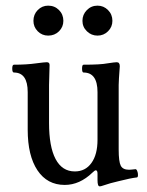

<svg xmlns="http://www.w3.org/2000/svg" viewBox="-20 -637 516 673"><path d="M148.9 -512.2Q127.4 -512.2 112.3 -527.3Q97.2 -542.5 97.2 -564Q97.2 -586.4 112.3 -601.8Q127.4 -617.2 148.9 -617.2Q171.4 -617.2 186.8 -601.8Q202.1 -586.4 202.1 -564Q202.1 -542.5 186.8 -527.3Q171.4 -512.2 148.9 -512.2ZM269 -564Q269 -585.9 284.4 -601.6Q299.8 -617.2 321.8 -617.2Q343.3 -617.2 358.6 -601.8Q374 -586.4 374 -564Q374 -542.5 358.6 -527.3Q343.3 -512.2 321.8 -512.2Q300.3 -512.2 284.7 -527.3Q269 -542.5 269 -564ZM329.1 16.1Q321.8 16.1 321.8 -5.9V-27.8Q321.8 -40 315.9 -40Q312 -40 304.2 -32.2Q259.3 11.2 207 11.2Q145.5 11.2 111.3 -40Q77.1 -91.3 77.1 -182.1V-314Q77.1 -382.8 28.8 -382.8Q22.9 -382.8 22.9 -396.5Q22.9 -410.2 28.8 -410.2Q73.7 -410.2 106.9 -415Q136.2 -418.9 144 -418.9Q153.8 -418.9 153.8 -409.2Q151.9 -349.6 151.9 -338.9V-206.1Q151.9 -123 174.8 -79.6Q197.8 -36.1 242.2 -36.1Q279.3 -36.1 300.5 -65.7Q321.8 -95.2 321.8 -147V-314Q321.8 -382.8 272.9 -382.8Q267.6 -382.8 267.6 -396.5Q267.6 -410.2 272.9 -410.2Q333 -410.2 356.9 -415Q382.3 -418.9 389.2 -418.9Q399.9 -418.9 399.9 -404.8Q396 -353 396 -338.9V-112.8Q396 -70.3 403.3 -56.2Q410.6 -42 432.1 -42Q438.5 -42 454.1 -43.9Q458 -44.9 460.9 -37.8Q463.9 -30.8 463.6 -23.2Q463.4 -15.6 460 -15.1Q438 -12.7 396 -2Q368.7 3.9 335.9 15.1Q333 16.1 329.1 16.1Z"/></svg>

Font: Junicode SmCond
Style: Regular
Weight: 400
Width: 4
Designer: Peter S. Baker
Version: Version 2.206